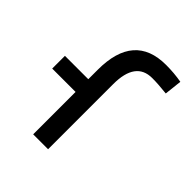

<svg xmlns="http://www.w3.org/2000/svg" viewBox="-205 -869 996 996"><g transform="rotate(45 293.0 -371.0)"><path d="M203.1 0V-311H31.7V-404.3H203.1V-473.6Q203.1 -742.2 436.5 -742.2Q496.1 -742.2 550.3 -732.4L539.6 -636.2Q506.8 -639.6 481.9 -641.4Q457 -643.1 433.6 -643.1Q312.5 -643.1 312.5 -477.5V0Z"/></g></svg>

Font: Caskaydia Cove Medium
Style: Regular
Weight: 500
Monospace: yes
Designer: Aaron Bell
Foundry: Saja Typeworks
Version: Version 4.300; ttfautohint (v1.8.3)